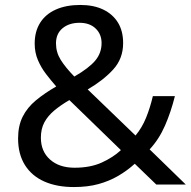

<svg xmlns="http://www.w3.org/2000/svg" viewBox="-20 -745 772 775"><path d="M304 -725Q358 -725 396.5 -706.5Q435 -688 456 -654Q477 -620 477 -571Q477 -508 436.5 -464Q396 -420 334 -384L527 -198Q553 -229 569.5 -269.5Q586 -310 597 -357H686Q670 -293 646 -238Q622 -183 584 -142L730 0H611L524 -84Q493 -56 457 -35Q421 -14 377.5 -2Q334 10 278 10Q209 10 158.5 -12.5Q108 -35 80.5 -79Q53 -123 53 -186Q53 -237 71.5 -274Q90 -311 125 -340Q160 -369 207 -396Q186 -420 166 -446Q146 -472 133 -502.5Q120 -533 120 -569Q120 -618 142 -653Q164 -688 205.5 -706.5Q247 -725 304 -725ZM260 -341Q224 -320 198.5 -298.5Q173 -277 159 -251Q145 -225 145 -189Q145 -134 182 -101Q219 -68 281 -68Q345 -68 391 -89Q437 -110 468 -139ZM301 -653Q259 -653 232.5 -631Q206 -609 206 -570Q206 -534 225 -503.5Q244 -473 280 -436Q339 -470 364.5 -500.5Q390 -531 390 -571Q390 -607 366 -630Q342 -653 301 -653Z"/></svg>

Font: Noto Sans Kannada
Style: Regular
Weight: 400
Designer: Jelle Bosma - Monotype Design Team
Foundry: Monotype Imaging Inc.
Version: Version 2.003